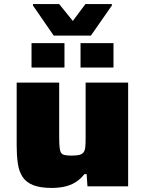

<svg xmlns="http://www.w3.org/2000/svg" viewBox="-20 -916 711 944"><path d="M235 8Q177 8 142.5 -6Q108 -20 90.5 -47Q73 -74 67.5 -113.5Q62 -153 62 -200V-510H271V-242Q271 -210 273 -191.5Q275 -173 280.5 -164.5Q286 -156 299 -153.5Q312 -151 333 -151Q357 -151 370.5 -154.5Q384 -158 391 -167.5Q398 -177 399.5 -194Q401 -211 401 -238V-510H610V0H410L406 -60H395Q376 -35 350.5 -19.5Q325 -4 295.5 2Q266 8 235 8ZM135 -584V-704H297V-584ZM376 -584V-704H538V-584ZM244 -741 142 -889V-896H271L338 -813L400 -896H530V-889L427 -741Z"/></svg>

Font: Saira Expanded ExtraBold
Style: Regular
Weight: 800
Width: 7
Designer: Hector Gatti with collaboration of the Omnibus-Type team
Foundry: Omnibus-Type
Version: Version 1.101